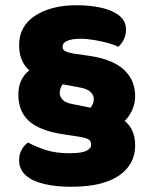

<svg xmlns="http://www.w3.org/2000/svg" viewBox="-20 -645 586 733"><path d="M496 -90Q496 -17 434 25.5Q372 68 251 68Q194 68 149 57.5Q104 47 78.5 24.5Q53 2 53 -33Q53 -57 63 -74Q73 -91 87 -101Q116 -85 154.5 -72.5Q193 -60 244 -60Q291 -60 309.5 -69Q328 -78 328 -93Q328 -107 316.5 -113.5Q305 -120 276 -124L217 -133Q130 -147 90 -183.5Q50 -220 50 -284Q50 -354 108 -387.5Q166 -421 264 -421L236 -334Q221 -329 214.5 -315.5Q208 -302 208 -289Q208 -278 218 -265.5Q228 -253 255 -248L335 -232Q416 -216 456 -183.5Q496 -151 496 -90ZM496 -278Q496 -250 484.5 -224.5Q473 -199 454 -181.5Q435 -164 412 -157L314 -217Q327 -234 332.5 -244.5Q338 -255 338 -268Q338 -282 325.5 -294Q313 -306 285 -311L215 -324Q163 -334 126.5 -352.5Q90 -371 71.5 -400.5Q53 -430 53 -473Q53 -545 114 -585Q175 -625 273 -625Q324 -625 366.5 -615.5Q409 -606 435 -585.5Q461 -565 461 -533Q461 -511 452.5 -494Q444 -477 431 -466Q420 -473 395 -480Q370 -487 341 -492Q312 -497 288 -497Q256 -497 237.5 -489.5Q219 -482 219 -466Q219 -455 229.5 -449.5Q240 -444 264 -440L320 -432Q410 -419 453 -379Q496 -339 496 -278Z"/></svg>

Font: Baloo Tamma 2 ExtraBold
Style: Regular
Weight: 800
Designer: Divya Kowshik, Shuchita Grover and Ek Type
Foundry: Ek Type
Version: Version 1.700